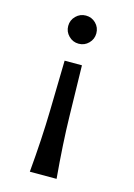

<svg xmlns="http://www.w3.org/2000/svg" viewBox="-114 -603 602 863"><g transform="rotate(15 186.5 -171.5)"><path d="M135.7 -322.3H216.3Q218.8 -216.3 221.4 -87.6Q224.1 41 238.3 200.2H113.8Q127.9 41 130.6 -87.6Q133.3 -216.3 135.7 -322.3ZM110.8 -477.5Q110.8 -504.9 130.1 -523.9Q149.4 -543 176.3 -543Q203.6 -543 222.7 -523.9Q241.7 -504.9 241.7 -477.5Q241.7 -450.7 222.7 -431.4Q203.6 -412.1 176.3 -412.1Q149.4 -412.1 130.1 -431.4Q110.8 -450.7 110.8 -477.5Z"/></g></svg>

Font: Kanchenjunga
Style: Regular
Weight: 400
Designer: Becca Hirsbrunner Spalinger
Foundry: SIL International
Version: Version 2.001